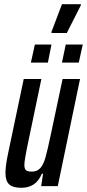

<svg xmlns="http://www.w3.org/2000/svg" viewBox="-20 -886 414 914"><path d="M6 -63Q6 -98 20 -163L93 -510H177L115 -213Q96 -124 96 -101Q96 -82 104 -75.5Q112 -69 132 -69Q157 -69 172 -86Q187 -103 196.5 -136.5Q206 -170 222 -246L278 -510H361L255 0H176L185 -59H179Q152 8 82 8Q41 8 23.5 -8.5Q6 -25 6 -63ZM127 -588 146 -674H225L208 -588ZM275 -588 293 -674H374L355 -588ZM225 -729V-734L275 -866H365V-861L298 -729Z"/></svg>

Font: Saira Ultra Condensed SemiBold
Style: Italic
Weight: 600
Width: 1
Italic angle: -12°
Designer: Hector Gatti with collaboration of the Omnibus-Type team
Foundry: Omnibus-Type
Version: Version 1.001; ttfautohint (v1.8)